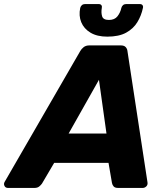

<svg xmlns="http://www.w3.org/2000/svg" viewBox="-70 -923 811 943"><path d="M-31 0Q-43 0 -48 -10Q-53 -20 -47 -30L324 -672Q330 -683 341 -691.5Q352 -700 369 -700H523Q540 -700 547.5 -691.5Q555 -683 556 -672L654 -30Q657 -16 649 -8Q641 0 631 0H510Q495 0 488.5 -7Q482 -14 480 -24L463 -123H196L136 -21Q131 -14 122.5 -7Q114 0 99 0ZM267 -267H453L416 -531ZM457 -743Q407 -743 374.5 -762.5Q342 -782 329 -814Q316 -846 324 -884Q326 -892 332 -897.5Q338 -903 347 -903H415Q424 -903 428 -897.5Q432 -892 430 -884Q426 -861 431.5 -843Q437 -825 465 -825Q493 -825 507 -843Q521 -861 526 -884Q528 -892 534 -897.5Q540 -903 549 -903H617Q626 -903 630 -897.5Q634 -892 632 -884Q624 -846 604.5 -814Q585 -782 549.5 -762.5Q514 -743 457 -743Z"/></svg>

Font: Rubik
Style: Bold Italic
Weight: 700
Italic angle: -12°
Designer: Hubert and Fischer
Foundry: Hubert and Fischer
Version: Version 2.300;gftools[0.9.30]